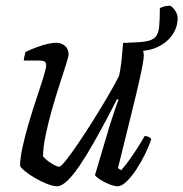

<svg xmlns="http://www.w3.org/2000/svg" viewBox="-20 -649 639 669"><path d="M460 -471Q452 -471 440.5 -472.5Q429 -474 421 -478L422 -500Q463 -501 486.5 -504.5Q510 -508 521 -519.5Q532 -531 534.5 -555Q537 -579 537 -621Q548 -626 556.5 -627.5Q565 -629 570 -629Q578 -629 588.5 -614.5Q599 -600 599 -587Q599 -554 580.5 -527.5Q562 -501 531 -486Q500 -471 460 -471ZM178 0Q165 0 143.5 -8.5Q122 -17 101.5 -29Q81 -41 66.5 -53Q52 -65 50 -71Q50 -98 59 -138.5Q68 -179 81.5 -224.5Q95 -270 109 -311.5Q123 -353 132 -382.5Q141 -412 141 -422Q141 -431 135 -434.5Q129 -438 117 -438H63Q63 -445 65.5 -454.5Q68 -464 69 -468Q90 -478 109.5 -485Q129 -492 146 -496Q163 -500 175 -500Q194 -500 206.5 -489Q219 -478 219 -460Q219 -453 210 -424Q201 -395 187.5 -354Q174 -313 161 -267Q148 -221 139 -178Q130 -135 130 -104Q142 -90 160.5 -79Q179 -68 186 -68Q192 -68 210 -90.5Q228 -113 253 -150Q278 -187 305 -230Q332 -273 356 -314Q380 -355 395 -385Q400 -406 403.5 -439Q407 -472 409 -500Q430 -500 446 -496.5Q462 -493 471.5 -483Q481 -473 481 -456Q481 -439 469 -384Q457 -329 436.5 -247Q416 -165 391 -63L402 -56Q411 -65 426.5 -86Q442 -107 458 -132Q474 -157 484 -175Q492 -175 498 -172Q504 -169 507 -164Q500 -142 486.5 -114Q473 -86 456 -60Q439 -34 421.5 -17Q404 0 390 0Q378 0 360.5 -7Q343 -14 328.5 -23.5Q314 -33 311 -39L363 -214Q373 -244 380.5 -267Q388 -290 393 -301L388 -304Q371 -270 349 -229Q327 -188 304 -147.5Q281 -107 258.5 -73.5Q236 -40 215.5 -20Q195 0 178 0Z"/></svg>

Font: Texturina 12pt ExtraLight
Style: Italic
Weight: 250
Italic angle: -11°
Designer: Guillermo Torres Carreño
Foundry: Omnibus-Type
Version: Version 1.002